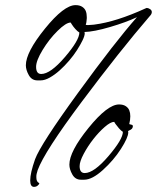

<svg xmlns="http://www.w3.org/2000/svg" viewBox="-20 -632 636 750"><path d="M553 -601Q559 -601 566 -596.5Q573 -592 573 -585Q573 -577 565 -569Q448 -433 300.5 -236Q153 -39 127 33Q126 37 125 40.5Q124 44 123 47.5Q122 51 122 54.5Q122 58 122 61Q122 77 131 82Q136 84 131 89Q124 98 113 98Q98 98 98 73Q98 44 117 -10Q139 -69 284.5 -269Q430 -469 515 -565Q473 -545 410 -526.5Q347 -508 310 -507L311 -502Q311 -492 302.5 -474.5Q294 -457 281 -436.5Q268 -416 250 -395Q232 -374 213 -357Q194 -340 174.5 -329Q155 -318 139 -318H126Q104 -318 92.5 -338.5Q81 -359 81 -377Q81 -428 155.5 -520Q230 -612 275 -612Q291 -612 301 -605.5Q311 -599 315 -589Q319 -579 319 -565Q319 -563 319 -560.5Q319 -558 318.5 -555.5Q318 -553 318 -550.5Q318 -548 317.5 -545.5Q317 -543 316.5 -540.5Q316 -538 315 -536Q315 -535 317.5 -534.5Q320 -534 323 -534Q326 -534 330.5 -534.5Q335 -535 338 -535Q341 -535 344.5 -535.5Q348 -536 349 -536Q434 -547 548 -599Q552 -601 553 -601ZM485 -148Q485 -147 487 -146.5Q489 -146 491 -145.5Q493 -145 495 -144.5Q497 -144 498 -142.5Q499 -141 499 -138Q499 -136 497.5 -132.5Q496 -129 491.5 -126Q487 -123 480 -120Q481 -118 481 -115Q481 -95 452.5 -50.5Q424 -6 382 32Q340 70 309 70H296Q274 70 262.5 49.5Q251 29 251 11Q251 -40 325.5 -132Q400 -224 445 -224Q461 -224 471 -217.5Q481 -211 485 -201Q489 -191 489 -178Q489 -171 488 -163.5Q487 -156 485 -148ZM290 -505Q283 -509 274.5 -518.5Q266 -528 261 -536L256 -544Q238 -544 205 -511.5Q172 -479 146.5 -437Q121 -395 121 -371Q121 -343 141 -343Q177 -343 233.5 -409Q290 -475 290 -505ZM460 -117Q453 -121 444.5 -131Q436 -141 431 -148L426 -156Q412 -156 389 -136Q366 -116 344.5 -88.5Q323 -61 307 -31Q291 -1 291 17Q291 44 311 44Q347 44 403.5 -22Q460 -88 460 -117Z"/></svg>

Font: Bilbo Swash Caps
Style: Regular
Weight: 400
Designer: Robert E. Leuschke
Foundry: Robert E. Leuschke
Version: Version 1.003